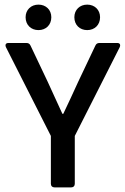

<svg xmlns="http://www.w3.org/2000/svg" viewBox="-20 -811 543 831"><path d="M90.8 -736.3C90.8 -703.1 114.3 -680.7 146.5 -680.7C178.7 -680.7 202.1 -703.1 202.1 -736.3C202.1 -768.6 178.7 -791 146.5 -791C114.3 -791 90.8 -768.6 90.8 -736.3ZM301.8 -736.3C301.8 -703.1 325.2 -680.7 357.4 -680.7C389.6 -680.7 413.1 -703.1 413.1 -736.3C413.1 -768.6 389.6 -791 357.4 -791C325.2 -791 301.8 -768.6 301.8 -736.3ZM200.2 -222.7V-15.6C200.2 -5.9 206.1 0 215.8 0H288.1C297.9 0 303.7 -5.9 303.7 -15.6V-222.7L498 -606.4C502.9 -617.2 499 -625 487.3 -625H411.1C402.3 -625 396.5 -622.1 392.6 -613.3L318.4 -457C297.9 -411.1 276.4 -366.2 253.9 -318.4H250C228.5 -366.2 207 -411.1 186.5 -457L112.3 -613.3C108.4 -622.1 102.5 -625 93.8 -625H16.6C4.9 -625 1 -617.2 5.9 -606.4Z"/></svg>

Font: Ed Sans Neue Medium
Style: Regular
Weight: 500
Designer: Stephen Hutchings
Version: Version 1.004;PS 001.004;hotconv 1.0.88;makeotf.lib2.5.64775